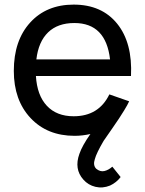

<svg xmlns="http://www.w3.org/2000/svg" viewBox="-20 -575 631 834"><path d="M136 -245Q141 -161 183.5 -115.5Q226 -70 300 -70Q409 -70 455 -165L541 -135Q535 -121 519 -95Q501 -65 467.5 -17Q434 31 430 37Q399 90 392 116Q383 143 398 158Q415 172 433 168Q451 164 468 149L504 194Q486 218 458 231Q426 244 394.5 236.5Q363 229 342 205Q301 159 325 93Q337 58 372 8L373 7Q338 15 304 15Q185 15 112.5 -62.5Q40 -140 40 -267Q40 -399 111 -477Q182 -555 300 -555Q422 -555 489 -472Q556 -389 549 -245ZM303 -475Q231 -475 189 -434.5Q147 -394 138 -317H458Q440 -475 303 -475Z"/></svg>

Font: Manrope Medium
Style: Medium
Weight: 500
Designer: Mikhail Sharanda
Foundry: Mikhail Sharanda
Version: Version 4.000;hotconv 1.0.109;makeotfexe 2.5.65596